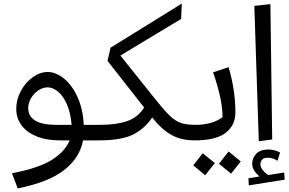

<svg xmlns="http://www.w3.org/2000/svg" viewBox="-20 -786 1617 1075"><path d="M532 0H445Q427 97 340 165.5Q253 234 79 269L47 184Q195 156 269.5 109.5Q344 63 370 0H316Q238 0 182.5 -23.5Q127 -47 99 -86.5Q71 -126 71 -176Q71 -229 97 -277Q123 -325 164 -354Q205 -383 247 -383Q291 -383 336 -348Q381 -313 412.5 -246Q444 -179 449 -87H539L552 -42ZM381 -87Q375 -157 353.5 -204.5Q332 -252 303 -274.5Q274 -297 246 -297Q221 -297 195.5 -280.5Q170 -264 154 -236.5Q138 -209 138 -180Q138 -135 177 -111Q216 -87 294 -87Z M1090 -43 1070 0Q995 0 940 -30.5Q885 -61 832 -128Q793 -68 727.5 -34Q662 0 532 0L512 -41L539 -87Q631 -87 692 -108Q753 -129 787 -184L582 -445L599 -519L998 -766L994 -680L654 -475L834 -250Q894 -174 927 -141.5Q960 -109 991.5 -98Q1023 -87 1077 -87Z M1050 -43 1077 -87Q1119 -87 1158 -97.5Q1197 -108 1226 -130Q1226 -230 1173 -381L1260 -410Q1298 -280 1298 -157Q1298 -84 1243 -42Q1188 0 1070 0ZM1206 131 1260 62 1328 118 1274 186ZM1062 140 1115 72 1183 127 1129 195Z M1429 5 1404 -753 1494 -763 1504 -5ZM1574 220 1373 252 1371 212 1433 202Q1392 167 1392 132Q1392 97 1415.5 74Q1439 51 1484 51Q1499 51 1516.5 55.5Q1534 60 1548 68L1534 114Q1506 97 1479 97Q1457 97 1447.5 108Q1438 119 1438 134Q1438 148 1449 163.5Q1460 179 1481 194L1571 180Z"/></svg>

Font: FiraGO Book
Style: Italic
Weight: 350
Italic angle: -8°
Designer: bBox Type GmbH
Foundry: bBox Type GmbH
Version: Version 1.001